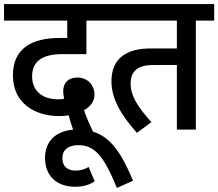

<svg xmlns="http://www.w3.org/2000/svg" viewBox="-20 -642 1081 951"><path d="M559 289 639 253C583 118 528 37 441 10C422 -28 408 -62 396 -96C430 -115 448 -141 448 -174C448 -219 415 -258 363 -258C320 -258 293 -233 293 -190C293 -178 295 -165 298 -153C288 -151 279 -150 270 -150C190 -150 139 -191 139 -264C139 -339 190 -374 291 -374H408V-540H503V-622H0V-540H313V-454H277C125 -454 44 -393 44 -269C44 -125 160 -67 273 -67C291 -67 306 -68 320 -71C326 -49 333 -25 342 0C254 8 203 59 203 141C203 227 259 283 352 283C389 283 422 275 449 256L419 185C398 198 377 203 354 203C318 203 289 185 289 142C289 100 318 77 369 77C449 77 495 132 559 289Z M950 -540H1041V-622H494V-540H856V-402H725C605 -402 532 -351 532 -240C532 -153 579 -73 658 16L730 -37C663 -111 627 -167 627 -228C627 -294 668 -320 739 -320H856V0H950Z"/></svg>

Font: Noto Sans Devanagari SemiCondensed Medium
Style: Regular
Weight: 500
Width: 4
Designer: Jelle Bosma - Monotype Design Team
Foundry: Monotype Imaging Inc.
Version: Version 2.004